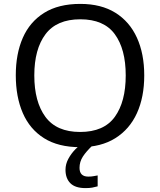

<svg xmlns="http://www.w3.org/2000/svg" viewBox="-20 -745 821 985"><path d="M720 -358Q720 -247 682.5 -164.5Q645 -82 571.5 -36Q498 10 391 10Q279 10 206 -36Q133 -82 97 -165Q61 -248 61 -359Q61 -469 97 -551Q133 -633 206.5 -679Q280 -725 392 -725Q499 -725 572 -679.5Q645 -634 682.5 -551.5Q720 -469 720 -358ZM156 -358Q156 -223 213 -145.5Q270 -68 391 -68Q513 -68 569 -145.5Q625 -223 625 -358Q625 -493 569 -569.5Q513 -646 392 -646Q271 -646 213.5 -569.5Q156 -493 156 -358ZM388 116Q388 161 433 161Q450 161 461.5 158.5Q473 156 481 155V211Q467 215 453 217.5Q439 220 419 220Q366 220 341 195Q316 170 316 126Q316 97 330.5 70Q345 43 366.5 21Q388 -1 408 -15L456 0Q422 32 405 58.5Q388 85 388 116Z"/></svg>

Font: Noto IKEA Arabic
Style: Regular
Weight: 400
Designer: Monotype Design Team
Foundry: Monotype Imaging Inc.
Version: Version 1.200